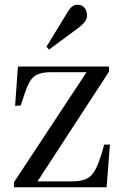

<svg xmlns="http://www.w3.org/2000/svg" viewBox="-20 -794 519 814"><path d="M39 0V-21L347 -488H196Q156 -488 134 -476Q112 -464 98.5 -433Q85 -402 68 -347L44 -345L56 -512H442V-490L139 -25H282Q314 -25 335.5 -31.5Q357 -38 371 -55Q385 -72 397 -102.5Q409 -133 422 -181H446L432 0ZM188 -584 177 -596 268 -745Q278 -761 287.5 -767.5Q297 -774 307 -774Q322 -774 331 -767.5Q340 -761 344.5 -750.5Q349 -740 349 -729Q349 -714 339 -701Q329 -688 314 -677Z"/></svg>

Font: Literata 60pt
Style: Regular
Weight: 400
Designer: Latin by Veronika Burian and Jose Scaglione. Greek by Irene Vlachou. Cyrillic by Vera Evstafieva.
Foundry: TypeTogether
Version: Version 3.002